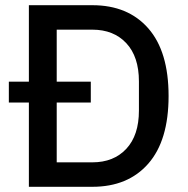

<svg xmlns="http://www.w3.org/2000/svg" viewBox="-20 -718 723 738"><path d="M91 0V-324H14V-404H91V-698H335Q472 -698 550 -609Q628 -520 628 -349Q628 -178 550 -89Q472 0 335 0ZM198 -94H335Q417 -94 465.5 -146Q514 -198 514 -293V-405Q514 -500 465.5 -552Q417 -604 335 -604H198V-404H329V-324H198Z"/></svg>

Font: Anuphan Medium
Style: Regular
Weight: 500
Designer: Mike Abbink, Paul van der Laan, Pieter van Rosmalen, Mint Tantisuwanna
Foundry: Bold Monday; Cadson Demak
Version: Version 3.002;hotconv 1.0.109;makeotfexe 2.5.65596